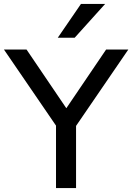

<svg xmlns="http://www.w3.org/2000/svg" viewBox="-20 -957 673 977"><path d="M265 0V-367L284 -290L0 -705H115L317 -407H318L520 -705H633L349 -290L367 -367V0ZM274 -765 392 -937H515L360 -765Z"/></svg>

Font: Nunito Sans 12pt ExtraLight 7pt Medium
Style: Regular
Weight: 500
Version: Version 3.101;gftools[0.9.27]